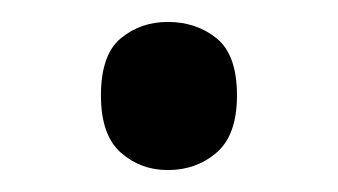

<svg xmlns="http://www.w3.org/2000/svg" viewBox="-20 -440 308 175"><path d="M72 -353Q72 -390 90 -405Q108 -420 133 -420Q159 -420 177.5 -405Q196 -390 196 -353Q196 -317 177.5 -301Q159 -285 133 -285Q108 -285 90 -301Q72 -317 72 -353Z"/></svg>

Font: Noto Sans Kawi
Style: Regular
Weight: 400
Designer: Fadhl Haqq
Version: Version 1.000